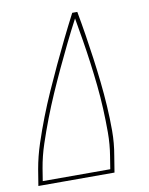

<svg xmlns="http://www.w3.org/2000/svg" viewBox="-83 -796 666 857"><g transform="rotate(-10 250.0 -367.5)"><path d="M21 0 33 -74Q43 -131 61.5 -187Q80 -243 101.5 -298.5Q123 -354 147.5 -409Q172 -464 197.5 -518.5Q223 -573 249.5 -627Q276 -681 304 -735H327Q337 -681 345.5 -627Q354 -573 361.5 -518.5Q369 -464 375 -409Q381 -354 384.5 -298.5Q388 -243 388 -186.5Q388 -130 378 -74L366 0ZM350 -18 359 -74Q368 -128 368 -182Q368 -236 365.5 -289.5Q363 -343 357.5 -395.5Q352 -448 345 -500.5Q338 -553 329.5 -605Q321 -657 312 -708Q285 -657 259.5 -605Q234 -553 209.5 -500.5Q185 -448 162 -395.5Q139 -343 118.5 -289.5Q98 -236 80 -182Q62 -128 53 -74L44 -18Z"/></g></svg>

Font: Iosevka Curly Slab ThObl
Style: Regular
Weight: 100
Italic angle: -9°
Monospace: yes
Designer: Belleve Invis
Foundry: Belleve Invis
Version: Version 11.0.0; ttfautohint (v1.8.3)